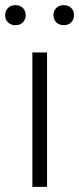

<svg xmlns="http://www.w3.org/2000/svg" viewBox="-21 -727 308 747"><path d="M162 -523V0H105V-523ZM-1 -668Q-1 -685 10 -696Q21 -707 39 -707Q57 -707 68 -696Q79 -685 79 -668Q79 -651 68 -640Q57 -629 39 -629Q21 -629 10 -640Q-1 -651 -1 -668ZM187 -668Q187 -685 198 -696Q209 -707 227 -707Q245 -707 256 -696Q267 -685 267 -668Q267 -651 256 -640Q245 -629 227 -629Q209 -629 198 -640Q187 -651 187 -668Z"/></svg>

Font: Jldddboxgfspflltxgxzjzlszac
Style: Regular
Weight: 300
Designer: Carrois Corporate & Edenspiekermann
Foundry: Carrois Corporate GbR & Edenspiekermann AG
Version: Version 2.001